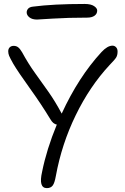

<svg xmlns="http://www.w3.org/2000/svg" viewBox="-20 -946 638 980"><path d="M168.9 -846.2Q144.5 -846.2 130.4 -857.2Q116.2 -868.2 116.2 -882.8Q116.2 -893.1 123.5 -901.6Q130.9 -910.2 147.9 -912.1Q252 -925.8 412.1 -925.8Q443.8 -925.8 460 -915Q476.1 -904.3 476.1 -892.1Q476.1 -875.5 462.4 -865.7Q448.7 -856 424.8 -856Q328.1 -856 249.8 -851.1Q171.4 -846.2 168.9 -846.2ZM219.2 14.2Q175.8 14.2 194.8 -68.8Q217.8 -183.6 270 -310.1Q251.5 -312.5 236.8 -337.9Q189.5 -416 131.3 -496.8Q73.2 -577.6 47.9 -620.1Q31.2 -649.9 26.6 -661.1Q22 -672.4 22 -684.1Q22 -696.8 29.5 -704.3Q37.1 -711.9 49.8 -711.9Q63.5 -711.9 73 -704.3Q82.5 -696.8 92.8 -679.2Q124 -621.6 158.7 -573.5Q193.4 -525.4 227.8 -476.6Q262.2 -427.7 294.9 -366.2Q380.9 -553.2 498 -680.2Q528.3 -712.9 554.2 -712.9Q564.9 -712.9 572.5 -704.8Q580.1 -696.8 580.1 -683.1Q580.1 -665 573.5 -653.6Q566.9 -642.1 539.1 -613.8Q438 -504.9 366.5 -357.9Q294.9 -210.9 265.1 -47.9Q258.8 -11.7 248.8 1.2Q238.8 14.2 219.2 14.2Z"/></svg>

Font: Shantell Sans Normal
Style: Regular
Weight: 300
Designer: Stephen Nixon, Anya Danilova, Shantell Martin
Foundry: Arrow Type
Version: Version 1.006;[559af2be0]